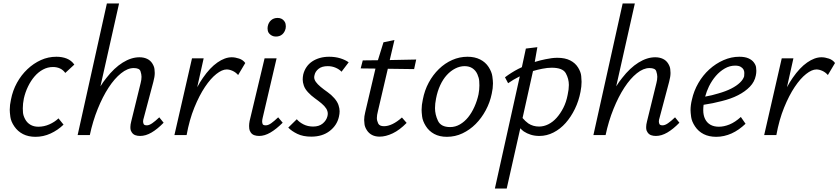

<svg xmlns="http://www.w3.org/2000/svg" viewBox="-20 -776 4817 1103"><path d="M184 10Q143 10 112.5 -5.5Q82 -21 62.5 -49.5Q43 -78 39.5 -104.5Q36 -131 36 -145Q36 -173 43 -204Q53 -256 77.5 -300.5Q102 -345 137.5 -378.5Q173 -412 215 -431Q257 -450 304 -450Q337 -450 363.5 -439.5Q390 -429 407 -405L355 -357Q343 -374 325 -382.5Q307 -391 284 -391Q254 -391 227 -376.5Q200 -362 178.5 -337Q157 -312 141 -279Q125 -246 117 -210Q111 -180 111 -154Q111 -148 112 -130.5Q113 -113 124 -92Q135 -71 154.5 -59.5Q174 -48 200 -48Q233 -48 263.5 -61.5Q294 -75 316 -96L345 -60Q312 -28 270.5 -9Q229 10 184 10Z M785 5Q769 5 757 0.5Q745 -4 737.5 -15Q730 -26 729.5 -35Q729 -44 729 -46Q729 -60 734 -79L788 -299Q793 -318 793 -335Q793 -349 787 -367Q781 -385 748 -385Q713 -385 675.5 -355Q638 -325 604 -273Q570 -221 541.5 -150.5Q513 -80 496 0H426L594 -756H664L557 -280Q573 -306 591 -328Q636 -386 685 -416.5Q734 -447 781 -447Q806 -447 825 -438Q844 -429 855 -411.5Q866 -394 867.5 -378.5Q869 -363 869 -357Q869 -335 861 -306L806 -99Q802 -87 802 -78Q802 -72 805 -64Q808 -56 824 -56Q837 -56 854.5 -68Q872 -80 895 -102L920 -71Q884 -34 850.5 -14.5Q817 5 785 5Z M982 0 1083 -441H1150L1113 -275Q1129 -305 1146 -329Q1186 -387 1229 -417Q1272 -447 1311 -447Q1331 -447 1353.5 -439.5Q1376 -432 1389 -414L1348 -345Q1334 -361 1316 -369Q1298 -377 1282 -377Q1256 -377 1223 -351Q1190 -325 1157.5 -276.5Q1125 -228 1096.5 -158Q1068 -88 1052 0Z M1469 5Q1453 5 1440.5 0.5Q1428 -4 1420.5 -15Q1413 -26 1412 -36.5Q1411 -47 1411 -52Q1411 -65 1414 -81L1500 -441H1569L1489 -99Q1486 -87 1486 -78Q1486 -72 1488.5 -64Q1491 -56 1507 -56Q1521 -56 1538 -68Q1555 -80 1578 -102L1604 -71Q1567 -34 1533.5 -14.5Q1500 5 1469 5ZM1565 -566Q1552 -566 1542.5 -571Q1533 -576 1526.5 -583.5Q1520 -591 1518.5 -599.5Q1517 -608 1517 -613Q1517 -619 1518 -624Q1522 -646 1537 -659.5Q1552 -673 1575 -673Q1587 -673 1596.5 -668.5Q1606 -664 1612.5 -655.5Q1619 -647 1620.5 -639Q1622 -631 1622 -625Q1622 -620 1621 -613Q1616 -591 1601.5 -578.5Q1587 -566 1565 -566Z M1768 9Q1721 9 1688 -7Q1655 -23 1636 -43L1685 -91Q1699 -74 1723.5 -61.5Q1748 -49 1779 -49Q1813 -49 1834 -66.5Q1855 -84 1861 -108Q1863 -116 1863 -123Q1863 -138 1854 -152.5Q1845 -167 1827 -182Q1809 -197 1788 -212Q1767 -227 1749.5 -246Q1732 -265 1725.5 -284Q1719 -303 1719 -319Q1719 -333 1722 -348Q1728 -372 1741 -391Q1754 -410 1773.5 -423Q1793 -436 1817.5 -443Q1842 -450 1871 -450Q1906 -450 1935 -441Q1964 -432 1983 -418L1942 -364Q1929 -378 1908 -387Q1887 -396 1863 -396Q1829 -396 1810 -380.5Q1791 -365 1787 -345Q1785 -338 1785 -332Q1785 -319 1794.5 -305.5Q1804 -292 1822 -277Q1840 -262 1861.5 -247Q1883 -232 1900.5 -212Q1918 -192 1924.5 -172.5Q1931 -153 1931 -137Q1931 -122 1927 -105Q1916 -56 1874 -23.5Q1832 9 1768 9Z M2208 -381 2151 -137Q2145 -114 2145 -98Q2145 -83 2152.5 -67Q2160 -51 2186 -51Q2209 -51 2235 -63.5Q2261 -76 2289 -101L2316 -70Q2276 -29 2236 -10Q2196 9 2161 9Q2136 9 2117.5 -0.5Q2099 -10 2087.5 -28Q2076 -46 2074 -62.5Q2072 -79 2072 -87Q2072 -107 2078 -131L2137 -382L2052 -383L2064 -429L2151 -430L2183 -533L2246 -546L2219 -431L2371 -434L2359 -379Z M2547 10Q2505 10 2474.5 -6.5Q2444 -23 2426 -52Q2408 -81 2405 -106.5Q2402 -132 2402 -145Q2402 -173 2409 -204Q2419 -257 2443 -301.5Q2467 -346 2501.5 -379.5Q2536 -413 2578 -431.5Q2620 -450 2666 -450Q2707 -450 2738 -434.5Q2769 -419 2787 -391Q2805 -363 2808.5 -337Q2812 -311 2812 -297Q2812 -269 2805 -238Q2795 -188 2770.5 -142.5Q2746 -97 2712.5 -63.5Q2679 -30 2637 -10Q2595 10 2547 10ZM2566 -46Q2596 -46 2622.5 -61.5Q2649 -77 2669.5 -102.5Q2690 -128 2705.5 -162.5Q2721 -197 2729 -234Q2734 -261 2734 -285Q2734 -292 2733 -310Q2732 -328 2722.5 -349.5Q2713 -371 2694.5 -383.5Q2676 -396 2649 -396Q2622 -396 2595.5 -382.5Q2569 -369 2547 -345Q2525 -321 2509 -286.5Q2493 -252 2485 -210Q2479 -180 2479 -155Q2479 -118 2496 -82Q2513 -46 2566 -46Z M2823 307 2966 -337Q2964 -336 2963 -336Q2929 -319 2899 -298L2881 -332Q2917 -359 2957 -380Q2967 -385 2978 -390L3001 -497L3067 -505L3052 -420Q3084 -430 3115 -436Q3152 -444 3182 -444Q3226 -444 3255.5 -429Q3285 -414 3301 -388Q3317 -362 3319 -339Q3321 -316 3321 -306Q3321 -279 3315 -249Q3305 -196 3282.5 -150Q3260 -104 3229.5 -69.5Q3199 -35 3160 -15Q3121 5 3079 5Q3052 5 3029.5 -2Q3007 -9 2989 -21Q2978 -29 2969 -39L2891 307ZM3095 -381Q3069 -376 3042 -368L2982 -98Q2997 -80 3015 -67Q3042 -49 3077 -49Q3104 -49 3130 -62Q3156 -75 3177.5 -99Q3199 -123 3216 -156Q3233 -189 3241 -231Q3248 -263 3248 -288Q3248 -323 3230.5 -355Q3213 -387 3149 -387Q3125 -387 3095 -381Z M3748 5Q3732 5 3720 0.5Q3708 -4 3700.5 -15Q3693 -26 3692.5 -35Q3692 -44 3692 -46Q3692 -60 3697 -79L3751 -299Q3756 -318 3756 -335Q3756 -349 3750 -367Q3744 -385 3711 -385Q3676 -385 3638.5 -355Q3601 -325 3567 -273Q3533 -221 3504.5 -150.5Q3476 -80 3459 0H3389L3557 -756H3627L3520 -280Q3536 -306 3554 -328Q3599 -386 3648 -416.5Q3697 -447 3744 -447Q3769 -447 3788 -438Q3807 -429 3818 -411.5Q3829 -394 3830.5 -378.5Q3832 -363 3832 -357Q3832 -335 3824 -306L3769 -99Q3765 -87 3765 -78Q3765 -72 3768 -64Q3771 -56 3787 -56Q3800 -56 3817.5 -68Q3835 -80 3858 -102L3883 -71Q3847 -34 3813.5 -14.5Q3780 5 3748 5Z M4095 10Q4053 10 4022.5 -5.5Q3992 -21 3973 -49.5Q3954 -78 3950.5 -104Q3947 -130 3947 -143Q3947 -172 3955 -204Q3966 -254 3992 -299Q4018 -344 4055 -377.5Q4092 -411 4136.5 -430.5Q4181 -450 4227 -450Q4259 -450 4279.5 -441Q4300 -432 4311 -417Q4322 -402 4323.5 -389Q4325 -376 4325 -369Q4325 -356 4322 -342Q4315 -306 4288 -278Q4261 -250 4220 -229Q4179 -208 4125 -195Q4076 -182 4022 -174Q4020 -158 4020 -143Q4020 -114 4030.5 -92.5Q4041 -71 4061 -59.5Q4081 -48 4110 -48Q4139 -48 4171 -61Q4203 -74 4236 -104L4263 -65Q4244 -47 4224 -33Q4204 -19 4183 -9.5Q4162 0 4139.5 5Q4117 10 4095 10ZM4053 -280Q4039 -251 4031 -221Q4071 -228 4106 -239Q4149 -251 4180.5 -267Q4212 -283 4231 -301.5Q4250 -320 4255 -338Q4256 -346 4256 -357Q4256 -368 4251 -377Q4246 -386 4234.5 -392.5Q4223 -399 4203 -399Q4172 -399 4143.5 -382.5Q4115 -366 4092.5 -340Q4070 -314 4053 -280Z M4370 0 4471 -441H4538L4501 -275Q4517 -305 4534 -329Q4574 -387 4617 -417Q4660 -447 4699 -447Q4719 -447 4741.5 -439.5Q4764 -432 4777 -414L4736 -345Q4722 -361 4704 -369Q4686 -377 4670 -377Q4644 -377 4611 -351Q4578 -325 4545.5 -276.5Q4513 -228 4484.5 -158Q4456 -88 4440 0Z"/></svg>

Font: Isabella Sans
Style: Italic
Weight: 400
Italic angle: -12°
Designer: Christian Thalmann (Catharsis Fonts), Cristiano Sobral
Foundry: The Isabella Sans Project Authors
Version: Version 2.026; ttfautohint (v1.8.4.7-5d5b-dirty)